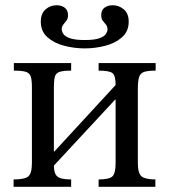

<svg xmlns="http://www.w3.org/2000/svg" viewBox="-20 -714 649 734"><path d="M252 0H32V-28Q74 -28 88 -39.5Q102 -51 102 -91V-381Q102 -408 97.5 -421.5Q93 -435 78.5 -439.5Q64 -444 33 -444V-473H252V-444Q223 -444 208.5 -439.5Q194 -435 190 -421.5Q186 -408 186 -379V-135H188L422 -389Q422 -425 410 -434.5Q398 -444 357 -444V-473H575V-444Q547 -444 532 -439.5Q517 -435 512 -420Q507 -405 507 -374V-91Q507 -51 521.5 -39.5Q536 -28 574 -28V0H357V-28Q397 -28 409.5 -39.5Q422 -51 422 -91V-333H420L186 -81Q186 -51 199 -39.5Q212 -28 252 -28ZM304 -529Q264 -529 225.5 -539Q187 -549 161.5 -571.5Q136 -594 136 -631Q136 -662 154 -678Q172 -694 197 -694Q215 -694 227.5 -684.5Q240 -675 240 -656Q240 -643 234 -635Q228 -627 222 -620Q216 -613 216 -602Q216 -594 222 -584.5Q228 -575 247 -568Q266 -561 304 -561Q342 -561 360.5 -568Q379 -575 385 -584.5Q391 -594 391 -601Q391 -613 385 -620Q379 -627 373 -634.5Q367 -642 367 -656Q367 -676 380 -685Q393 -694 411 -694Q434 -694 453 -678.5Q472 -663 472 -631Q472 -594 446.5 -571.5Q421 -549 382.5 -539Q344 -529 304 -529Z"/></svg>

Font: STIX Two Text
Style: Regular
Weight: 400
Designer: Ross Mills, John Hudson & Paul Hanslow, Tiro Typeworks Ltd; with prior portions MicroPress Inc., and Coen Hoffman.
Foundry: Tiro Typeworks Ltd
Version: Version 2.13 b171